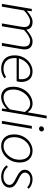

<svg xmlns="http://www.w3.org/2000/svg" viewBox="1252 -2082 843 3388"><g transform="rotate(90 1674.0 -388.5)"><path d="M138 -528H179L170 -444H176Q223 -487 272.5 -514Q322 -541 364 -541Q433 -541 465.5 -510.5Q498 -480 504 -432Q563 -485 615 -513Q667 -541 709 -541Q781 -541 817 -504Q853 -467 853 -399Q853 -386 851 -371.5Q849 -357 846 -341L789 0H738L797 -334Q802 -363 802 -387Q802 -446 776 -472Q750 -498 696 -498Q665 -498 614.5 -470.5Q564 -443 509 -389L444 0H394L451 -334Q458 -374 458 -391Q458 -446 431 -472Q404 -498 351 -498Q320 -498 268.5 -469.5Q217 -441 165 -389L98 0H49Z M957 -225Q957 -315 997.5 -387.5Q1038 -460 1103.5 -500.5Q1169 -541 1241 -541Q1333 -541 1380 -487Q1427 -433 1427 -340Q1427 -303 1414 -260H1007Q1005 -240 1005 -226Q1005 -123 1058.5 -75.5Q1112 -28 1195 -28Q1271 -28 1339 -74L1362 -45Q1283 13 1192 13Q1085 13 1021 -48Q957 -109 957 -225ZM1376 -299Q1379 -322 1379 -344Q1379 -414 1344 -457Q1309 -500 1239 -500Q1190 -500 1143.5 -474.5Q1097 -449 1062 -403.5Q1027 -358 1013 -299Z M1511 -199Q1511 -292 1552.5 -371Q1594 -450 1662.5 -495.5Q1731 -541 1808 -541Q1858 -541 1896.5 -518.5Q1935 -496 1960 -457H1964L1981 -562L2022 -790H2071L1937 0H1895L1904 -84H1900Q1853 -37 1799.5 -12Q1746 13 1691 13Q1610 13 1560.5 -41Q1511 -95 1511 -199ZM1911 -142 1957 -405Q1923 -454 1887 -476.5Q1851 -499 1809 -499Q1744 -499 1686.5 -456.5Q1629 -414 1594.5 -345Q1560 -276 1560 -202Q1560 -116 1598 -72.5Q1636 -29 1698 -29Q1809 -29 1911 -142Z M2203 -528H2252L2163 0H2114ZM2209 -694Q2209 -714 2223.5 -728Q2238 -742 2257 -742Q2275 -742 2287.5 -731Q2300 -720 2300 -701Q2300 -681 2285.5 -668Q2271 -655 2252 -655Q2235 -655 2222 -666Q2209 -677 2209 -694Z M2352 -216Q2352 -307 2392.5 -381.5Q2433 -456 2499.5 -498.5Q2566 -541 2640 -541Q2734 -541 2791 -481.5Q2848 -422 2848 -312Q2848 -221 2807 -146.5Q2766 -72 2699.5 -29.5Q2633 13 2559 13Q2466 13 2409 -46.5Q2352 -106 2352 -216ZM2799 -310Q2799 -402 2756 -451Q2713 -500 2638 -500Q2578 -500 2523 -461.5Q2468 -423 2434.5 -358Q2401 -293 2401 -218Q2401 -126 2444 -77.5Q2487 -29 2561 -29Q2621 -29 2676 -67.5Q2731 -106 2765 -170.5Q2799 -235 2799 -310Z M2898 -84 2927 -106Q2955 -70 2999.5 -48.5Q3044 -27 3100 -27Q3159 -27 3201 -57Q3243 -87 3243 -132Q3243 -156 3232.5 -173.5Q3222 -191 3195 -209.5Q3168 -228 3113 -255Q3044 -289 3010 -323Q2976 -357 2976 -403Q2976 -443 2998.5 -474.5Q3021 -506 3059.5 -523.5Q3098 -541 3143 -541Q3245 -541 3312 -473L3285 -447Q3228 -501 3144 -501Q3093 -501 3059.5 -473Q3026 -445 3026 -407Q3026 -373 3054 -347Q3082 -321 3138 -295Q3198 -267 3231 -243Q3264 -219 3277.5 -194Q3291 -169 3291 -137Q3291 -69 3236 -28Q3181 13 3097 13Q3035 13 2980 -14Q2925 -41 2898 -84Z"/></g></svg>

Font: Nebula Sans Light
Style: Regular
Weight: 300
Italic angle: -9°
Designer: Paul D. Hunt for Adobe (as Source Sans)
Foundry: Nebula Entertainment & Broadcasting LLC
Version: Version 1.010